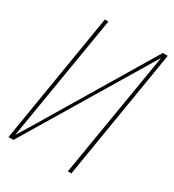

<svg xmlns="http://www.w3.org/2000/svg" viewBox="-178 -838 855 941"><g transform="rotate(30 250.0 -367.5)"><path d="M16 0 137 -735H157L39 -25L88 -105L465 -735H493L372 0H352L470 -710L44 0Z"/></g></svg>

Font: Iosevka SS04 Thin Oblique
Style: Regular
Weight: 100
Italic angle: -9°
Monospace: yes
Designer: Belleve Invis
Foundry: Belleve Invis
Version: Version 19.0.0; ttfautohint (v1.8.4)